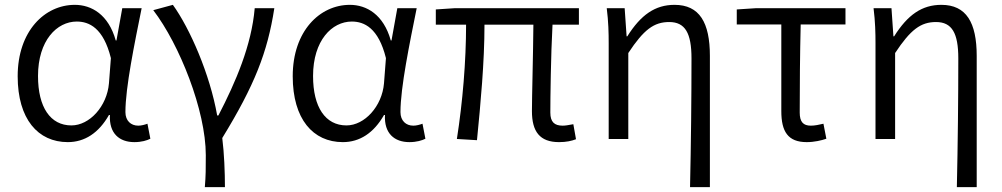

<svg xmlns="http://www.w3.org/2000/svg" viewBox="-20 -574 4140 793"><path d="M260 13C330 13 388 -25 430 -99H434C430 -23 473 13 535 13C565 13 587 6 601 -1L589 -63C578 -59 564 -55 551 -55C521 -55 498 -75 498 -111C498 -213 536 -396 565 -540H485L461 -407H458C428 -514 358 -554 289 -554C165 -554 53 -446 53 -259C53 -82 137 13 260 13ZM275 -56C188 -56 137 -131 137 -260C137 -407 215 -485 297 -485C348 -485 407 -459 438 -334L430 -230C422 -135 350 -56 275 -56Z M826 199H909C909 137 906 60 898 -4C1031 -221 1085 -358 1113 -540H1032C1019 -387 954 -236 882 -97H877C847 -268 764 -457 694 -554L613 -532C721 -391 830 -118 830 67C830 125 830 150 826 199Z M1396 13C1466 13 1524 -25 1566 -99H1570C1566 -23 1609 13 1671 13C1701 13 1723 6 1737 -1L1725 -63C1714 -59 1700 -55 1687 -55C1657 -55 1634 -75 1634 -111C1634 -213 1672 -396 1701 -540H1621L1597 -407H1594C1564 -514 1494 -554 1425 -554C1301 -554 1189 -446 1189 -259C1189 -82 1273 13 1396 13ZM1411 -56C1324 -56 1273 -131 1273 -260C1273 -407 1351 -485 1433 -485C1484 -485 1543 -459 1574 -334L1566 -230C1558 -135 1486 -56 1411 -56Z M2289 13C2319 13 2341 8 2359 1L2348 -61C2327 -57 2314 -55 2304 -55C2270 -55 2253 -70 2253 -109C2253 -165 2255 -345 2262 -472H2371V-540H1856L1780 -535V-472H1905C1905 -322 1891 -153 1867 0L1950 5C1965 -147 1981 -317 1981 -472H2183C2182 -349 2177 -174 2177 -115C2177 -31 2209 13 2289 13Z M2830 199H2912V-343C2912 -481 2869 -554 2766 -554C2686 -554 2627 -513 2571 -424H2568L2560 -540H2486C2493 -484 2494 -438 2494 -395V0H2575V-355C2639 -452 2681 -483 2744 -483C2810 -483 2836 -437 2836 -333C2836 -172 2834 22 2830 199Z M3312 13C3343 13 3373 6 3393 -1L3381 -63C3363 -59 3346 -55 3329 -55C3298 -55 3283 -70 3283 -109C3283 -224 3284 -347 3287 -473H3472V-540H3100L3023 -535V-473H3207V-115C3207 -31 3234 13 3312 13Z M3932 199H4014V-343C4014 -481 3971 -554 3868 -554C3788 -554 3729 -513 3673 -424H3670L3662 -540H3588C3595 -484 3596 -438 3596 -395V0H3677V-355C3741 -452 3783 -483 3846 -483C3912 -483 3938 -437 3938 -333C3938 -172 3936 22 3932 199Z"/></svg>

Font: Genne Gothic Normal
Style: Regular
Weight: 350
Designer: Ryoko NISHIZUKA (kana & ideographs); Paul D. Hunt (Latin, Greek & Cyrillic); Wenlong ZHANG (bopomofo); Sandoll Communica
Foundry: Adobe Systems Incorporated
Version: Version 1.004;PS 1.004;hotconv 16.6.51;makeotf.lib2.5.65220